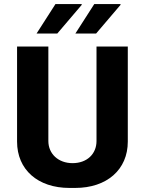

<svg xmlns="http://www.w3.org/2000/svg" viewBox="-20 -915 713 945"><path d="M160 -750H262L383 -892L381 -895H253ZM351 -750H453L574 -892L572 -895H444ZM609 -218V-686H455V-221C455 -157 408 -112 337 -112C267 -112 218 -158 218 -221V-686H64V-218C64 -80 166 10 322 10H350C506 10 609 -80 609 -218Z"/></svg>

Font: Chivo
Style: Bold
Weight: 700
Designer: Hector Gatti
Foundry: Omnibus-Type
Version: Version 1.003;PS 001.003;hotconv 1.0.70;makeotf.lib2.5.58329